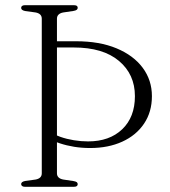

<svg xmlns="http://www.w3.org/2000/svg" viewBox="-20 -720 656 740"><path d="M168.5 -537V-561H273Q363.5 -561 429 -533.8Q494.5 -506.5 530 -458.8Q565.5 -411 565.5 -349.5Q565.5 -288.5 535.2 -243.5Q505 -198.5 451.2 -174Q397.5 -149.5 327.5 -149.5Q295.5 -149.5 266 -154.2Q236.5 -159 211 -167.5Q185.5 -176 165.5 -188L171.5 -211Q188.5 -201 212.8 -192.5Q237 -184 264.8 -179.5Q292.5 -175 319.5 -175Q402 -175 451 -221.8Q500 -268.5 500 -349.5Q500 -433.5 438.5 -485.2Q377 -537 264 -537ZM199.5 -52Q199.5 -42 206 -36Q212.5 -30 224 -28L264 -22Q272.5 -20.5 276 -17.8Q279.5 -15 279.5 -10Q279.5 -5.5 276 -2.8Q272.5 0 264 0H76.5Q69 0 65.2 -3Q61.5 -6 61.5 -10.5Q61.5 -19.5 77 -22.5L117 -28Q128.5 -30 134.8 -36Q141 -42 141 -52V-648Q141 -658 134.8 -664Q128.5 -670 117 -672L77 -677.5Q61.5 -680.5 61.5 -689.5Q61.5 -694.5 65.2 -697.2Q69 -700 76.5 -700H264Q272.5 -700 276 -697.5Q279.5 -695 279.5 -690Q279.5 -685.5 276 -682.5Q272.5 -679.5 264 -678L224 -672Q212.5 -670 206 -664Q199.5 -658 199.5 -648Z"/></svg>

Font: Fraunces ExtraLight
Style: Regular
Weight: 250
Version: Version 1.000;[b76b70a41]